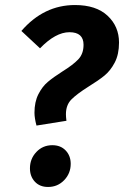

<svg xmlns="http://www.w3.org/2000/svg" viewBox="-20 -727 493 763"><path d="M453 -558Q453 -511 436 -478.5Q419 -446 395 -426.5Q371 -407 332 -383Q286 -354 264 -332Q242 -310 242 -273Q242 -263 244 -247L125 -228Q117 -258 117 -279Q117 -322 132.5 -352.5Q148 -383 170 -401.5Q192 -420 228 -443Q270 -469 291 -491Q312 -513 312 -549Q312 -599 256 -599Q201 -599 139 -535L65 -604Q154 -707 278 -707Q362 -707 407.5 -664.5Q453 -622 453 -558ZM99 -58Q99 -96 124.5 -123Q150 -150 188 -150Q221 -150 241 -129Q261 -108 261 -76Q261 -38 235 -11Q209 16 171 16Q138 16 118.5 -5Q99 -26 99 -58Z"/></svg>

Font: Fira Sans Condensed SemiBold
Style: Italic
Weight: 600
Width: 3
Italic angle: -8°
Designer: bBox Type GmbH & Carrois Corporate GbR & Edenspiekermann AG
Foundry: bBox Type GmbH & Carrois Corporate GbR & Edenspiekermann AG
Version: Version 4.301